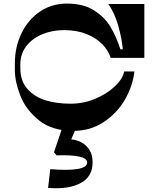

<svg xmlns="http://www.w3.org/2000/svg" viewBox="-20 -722 885 1057"><path d="M332.4 -556.2Q267.9 -556.2 212.7 -533.5Q157.6 -510.7 124.7 -467.9Q91.9 -425.1 91.9 -367.4V-347.4Q91.9 -275.1 131.9 -231.2Q171.9 -187.4 232.8 -169.2Q293.6 -151.1 368.7 -151.1Q438.4 -151.1 503.1 -177.8Q567.7 -204.5 611.6 -245.8Q655.6 -287.2 663.7 -328.6H719.7Q711.6 -250.1 668 -174.3Q624.5 -98.6 551.1 -50.1Q477.8 -1.6 384.1 -1.6Q266.1 -1.6 194 -60Q121.8 -118.4 91.8 -195.7Q61.9 -272.9 61.9 -334.4V-373.4Q61.9 -464.4 98.9 -539.9Q135.9 -615.4 200.9 -658.9Q265.9 -702.4 347.9 -702.4Q438.9 -702.4 498.4 -664.4Q557.9 -626.4 589.4 -572.4Q620.9 -518.4 642.9 -450.4H656.1Q650.4 -511.8 630.9 -580.6Q611.4 -649.5 576.4 -700H774.6V-403.4H589.4Q577.5 -442.9 543.7 -478Q509.9 -513.1 456.2 -534.7Q402.6 -556.2 332.4 -556.2ZM372.1 45.5Q398.1 47.3 424.9 60.1Q451.6 72.9 470.7 100.5Q489.7 128.1 489.7 172.4Q489.7 251.3 423.3 286.3Q357 321.4 244.7 312.4L256.8 209.2Q353.9 217.2 406.8 208.4Q459.7 199.6 459.7 172.4Q459.7 149.2 415.4 139.8Q371.2 130.4 291.9 133.4L277.2 116.4L320.2 -11.2H396.3Z"/></svg>

Font: Space Cowgirl
Style: Regular
Weight: 400
Designer: Valery Marier
Foundry: Valery Marier
Version: Version 1.000